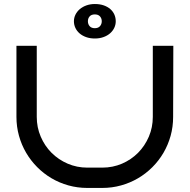

<svg xmlns="http://www.w3.org/2000/svg" viewBox="-20 -926 934 946"><path d="M834 -700.2 833 -350.1Q833 -301.3 820.6 -256.6Q808.1 -211.9 785.4 -173.1Q762.7 -134.3 730.7 -102.3Q698.7 -70.3 659.9 -47.6Q621.1 -24.9 576.7 -12.5Q532.2 0 483.9 0H410.2Q361.8 0 317.1 -12.5Q272.5 -24.9 233.6 -47.9Q194.8 -70.8 163.1 -102.8Q131.3 -134.8 108.6 -173.6Q85.9 -212.4 73.5 -257.1Q61 -301.8 61 -350.1V-700.2H161.1V-350.1Q161.1 -298.3 180.7 -252.7Q200.2 -207 234.1 -173.1Q268.1 -139.2 313.5 -119.6Q358.9 -100.1 410.2 -100.1H483.9Q535.6 -100.1 581.1 -119.6Q626.5 -139.2 660.2 -173.1Q693.8 -207 713.4 -252.7Q732.9 -298.3 732.9 -350.1V-700.2H833ZM344.2 -821.3Q344.2 -838.4 351.8 -853.8Q359.4 -869.1 373 -880.9Q386.7 -892.6 405.8 -899.4Q424.8 -906.2 447.3 -906.2Q472.2 -906.2 491.5 -899.4Q510.7 -892.6 523.9 -880.9Q537.1 -869.1 543.7 -853.8Q550.3 -838.4 550.3 -821.3Q550.3 -804.2 543 -788.8Q535.6 -773.4 522.2 -761.7Q508.8 -750 489.7 -743.2Q470.7 -736.3 447.3 -736.3Q423.3 -736.3 404.3 -743.2Q385.3 -750 371.8 -761.7Q358.4 -773.4 351.3 -788.8Q344.2 -804.2 344.2 -821.3ZM413.1 -821.3Q413.1 -807.1 421.6 -797.1Q430.2 -787.1 447.3 -787.1Q463.9 -787.1 472.7 -797.1Q481.4 -807.1 481.4 -821.3Q481.4 -835.4 472.7 -845.2Q463.9 -855 447.3 -855Q430.2 -855 421.6 -845.2Q413.1 -835.4 413.1 -821.3Z"/></svg>

Font: Bruno Ace SC
Style: Regular
Weight: 400
Designer: Astigmatic (AOETI)
Foundry: Astigmatic (AOETI)
Version: Version 1.000